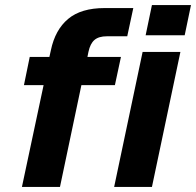

<svg xmlns="http://www.w3.org/2000/svg" viewBox="-20 -742 778 762"><path d="M67 0 153 -404H75L98 -516H176L182 -543Q199 -624 250.5 -667Q302 -710 395 -710H509L485 -598H404Q372 -598 355 -583.5Q338 -569 331 -536L327 -516H460L436 -404H303L218 0ZM433 0 546 -536H696L583 0ZM558 -602 583 -722H738L713 -602Z"/></svg>

Font: Geist
Style: Bold Italic
Weight: 700
Italic angle: -12°
Designer: Basement.studio, Andrés Briganti, Mateo Zaragoza
Foundry: Basement.studio, Vercel, Andrés Briganti, Guido Ferreyra, Mateo Zaragoza
Version: Version 1.500; ttfautohint (v1.8.4.7-5d5b)